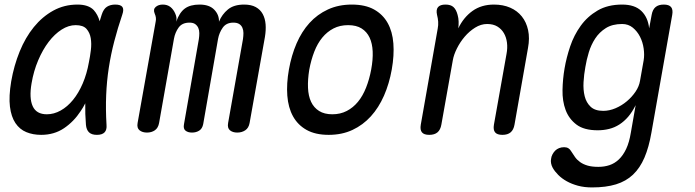

<svg xmlns="http://www.w3.org/2000/svg" viewBox="-20 -580 3040 840"><path d="M160 10Q124 10 95 -2Q66 -14 47.5 -41.5Q29 -69 23.5 -113.5Q18 -158 29 -224Q41 -293 66 -354.5Q91 -416 128 -461.5Q165 -507 213 -533.5Q261 -560 319 -560Q367 -560 390 -536Q408 -516 416 -487Q420 -501 425 -516Q433 -541 448 -550.5Q463 -560 484 -560Q508 -560 515.5 -549.5Q523 -539 515 -516Q495 -457 480 -399.5Q465 -342 456 -283.5Q447 -225 444.5 -163.5Q442 -102 446 -34Q448 -12 437.5 -1Q427 10 404 10Q381 10 369.5 -1Q358 -12 356 -34Q352 -82 353 -128Q344 -110 333 -94Q303 -48 260 -19Q217 10 160 10ZM185 -80Q216 -80 245.5 -96.5Q275 -113 299.5 -143Q324 -173 342 -215Q360 -257 369 -308Q374 -332 377.5 -360.5Q381 -389 377 -413Q373 -437 358.5 -453.5Q344 -470 311 -470Q280 -470 249.5 -450.5Q219 -431 193 -397Q167 -363 147 -316Q127 -269 118 -215Q107 -151 123 -115.5Q139 -80 185 -80Z M623 0Q603 0 590.5 -10Q578 -20 582 -42L661 -485Q663 -494 662 -502.5Q661 -511 657 -520Q649 -539 661 -549.5Q673 -560 692 -560Q712 -560 725.5 -549.5Q739 -539 747 -520Q751 -511 752 -502.5Q753 -494 751 -485Q765 -525 788.5 -542.5Q812 -560 853 -560Q896 -560 917.5 -537.5Q939 -515 938 -485Q951 -517 977 -538.5Q1003 -560 1048 -560Q1079 -560 1099 -549Q1119 -538 1129.5 -518.5Q1140 -499 1142 -473.5Q1144 -448 1139 -418L1072 -42Q1068 -20 1053 -10Q1038 0 1018 0Q998 0 986 -10Q974 -20 978 -42L1043 -409Q1045 -423 1045 -435.5Q1045 -448 1040.5 -458.5Q1036 -469 1026.5 -475Q1017 -481 1001 -481Q970 -481 954.5 -459Q939 -437 934 -410L869 -37Q865 -17 851.5 -8.5Q838 0 820 0Q802 0 791.5 -8.5Q781 -17 785 -37L850 -409Q852 -422 852 -435Q852 -448 847.5 -458Q843 -468 834 -474.5Q825 -481 809 -481Q777 -481 761.5 -459.5Q746 -438 741 -410L676 -42Q672 -20 657.5 -10Q643 0 623 0Z M1418 10Q1360 10 1321.5 -11.5Q1283 -33 1262 -71Q1241 -109 1237 -161.5Q1233 -214 1244 -276Q1255 -338 1277.5 -390Q1300 -442 1334 -479.5Q1368 -517 1414.5 -538.5Q1461 -560 1519 -560Q1578 -560 1616.5 -538.5Q1655 -517 1676 -479.5Q1697 -442 1701 -390Q1705 -338 1694 -276Q1683 -214 1660 -161.5Q1637 -109 1602.5 -71Q1568 -33 1522 -11.5Q1476 10 1418 10ZM1434 -80Q1469 -80 1497 -94.5Q1525 -109 1546 -134.5Q1567 -160 1581.5 -196.5Q1596 -233 1604 -276Q1612 -319 1610.5 -354.5Q1609 -390 1597 -415.5Q1585 -441 1562 -455.5Q1539 -470 1503 -470Q1467 -470 1439 -455.5Q1411 -441 1390 -415.5Q1369 -390 1355 -354Q1341 -318 1333 -275Q1326 -232 1327.5 -196Q1329 -160 1341 -134.5Q1353 -109 1376 -94.5Q1399 -80 1434 -80Z M1929 -560Q1952 -560 1964 -549Q1976 -538 1982 -515Q1986 -501 1986.5 -485.5Q1987 -470 1985 -456Q2008 -504 2047 -532Q2086 -560 2141 -560Q2181 -560 2212 -546.5Q2243 -533 2263 -508Q2283 -483 2290.5 -448Q2298 -413 2290 -370L2231 -35Q2227 -12 2214 -1Q2201 10 2178 10Q2155 10 2146 -1Q2137 -12 2141 -35L2196 -344Q2201 -370 2198 -393.5Q2195 -417 2184.5 -435Q2174 -453 2156 -464Q2138 -475 2111 -475Q2084 -475 2058.5 -459Q2033 -443 2013 -419.5Q1993 -396 1979 -368Q1965 -340 1961 -316L1911 -35Q1907 -12 1894 -1Q1881 10 1858 10Q1835 10 1826 -1Q1817 -12 1821 -35L1895 -455Q1898 -470 1897 -485Q1896 -500 1892 -515Q1887 -538 1896.5 -549Q1906 -560 1929 -560Z M2761 -120Q2746 -90 2728.5 -69.5Q2711 -49 2690 -35.5Q2669 -22 2645 -16Q2621 -10 2595 -10Q2535 -10 2502 -35Q2469 -60 2454.5 -99Q2440 -138 2441 -186.5Q2442 -235 2450 -281Q2458 -328 2474.5 -377Q2491 -426 2520.5 -467Q2550 -508 2594.5 -534Q2639 -560 2702 -560Q2757 -560 2786 -532Q2815 -504 2820 -456L2831 -515Q2835 -538 2848 -549Q2861 -560 2884 -560Q2907 -560 2916 -549Q2925 -538 2921 -515L2830 0Q2819 64 2799.5 109.5Q2780 155 2749.5 184Q2719 213 2675 226.5Q2631 240 2570 240Q2536 240 2508.5 232.5Q2481 225 2459.5 213Q2438 201 2422.5 185.5Q2407 170 2398 154Q2393 145 2391 134.5Q2389 124 2391 115Q2392 105 2397 95.5Q2402 86 2409 79Q2416 72 2426 68Q2436 64 2448 64Q2459 64 2466.5 68.5Q2474 73 2479 82Q2487 95 2496 107.5Q2505 120 2518.5 129.5Q2532 139 2551 144.5Q2570 150 2598 150Q2624 150 2646.5 142.5Q2669 135 2687.5 117.5Q2706 100 2719.5 71.5Q2733 43 2740 0ZM2619 -95Q2646 -95 2673 -106.5Q2700 -118 2722.5 -137Q2745 -156 2760.5 -179Q2776 -202 2780 -226L2796 -316Q2800 -340 2796 -368Q2792 -396 2780 -419.5Q2768 -443 2748.5 -459Q2729 -475 2702 -475Q2659 -475 2630.5 -457Q2602 -439 2584 -411.5Q2566 -384 2556 -351Q2546 -318 2541 -287Q2535 -255 2533 -221Q2531 -187 2538 -159Q2545 -131 2564 -113Q2583 -95 2619 -95Z"/></svg>

Font: Maple Mono Normal NL
Style: Italic
Weight: 400
Italic angle: -10°
Monospace: yes
Designer: subframe7536
Version: Version 7.000